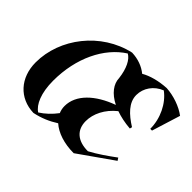

<svg xmlns="http://www.w3.org/2000/svg" viewBox="-147 -972 1243 1243"><g transform="rotate(45 475.0 -350.0)"><path d="M265 14C324 2 378 -21 426 -52C472 -11 546 14 634 14L870 -152L858 -170C805 -131 747 -90 690 -60C593 -60 542 -109 542 -188C542 -255 577 -328 646 -383C683 -370 727 -360 778 -356L782 -372C710 -417 654 -470 654 -539C654 -603 695 -661 759 -686C828 -635 873 -542 873 -448H889L950 -644C901 -681 828 -706 762 -710C691 -706 629 -689 584 -663C546 -694 497 -712 441 -714C209 -662 44 -448 44 -228C44 -88 133 10 265 14ZM208 -224C208 -432 293 -606 425 -690C461 -671 489 -615 498 -538C499 -486 536 -435 606 -400C468 -350 376 -264 376 -160C376 -141 380 -122 387 -106C358 -67 323 -34 285 -10C241 -38 208 -112 208 -224Z"/></g></svg>

Font: Mazius Display Extra Italic
Style: Bold
Weight: 700
Italic angle: -17°
Designer: Alberto Casagrande & Collletttivo
Foundry: Collletttivo
Version: Version 2.000;Glyphs 3.2 (3217)